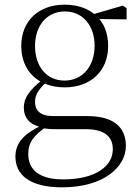

<svg xmlns="http://www.w3.org/2000/svg" viewBox="-20 -542 594 822"><path d="M246 260C425 260 519 172 519 83C519 0 463 -45 354 -45H207C152 -45 130 -70 130 -105C130 -139 147 -161 186 -198L162 -210V-201C106 -156 82 -123 82 -82C82 -38 106 -9 157 3V5C176 10 197 11 220 11H346C435 11 463 49 463 97C463 169 390 226 250 226C154 226 101 189 101 117C101 67 125 37 183 -3L177 -13C91 23 46 64 46 128C46 206 106 260 246 260ZM257 -168C367 -168 443 -237 443 -345C443 -399 426 -443 393 -473L391 -475C360 -505 313 -522 257 -522C146 -522 71 -453 71 -345C71 -237 145 -168 257 -168ZM256 -197C180 -197 130 -257 130 -345C130 -433 181 -493 258 -493C333 -493 385 -434 385 -346C385 -258 333 -197 256 -197ZM362 -461 522 -459V-507L506 -518L368 -478H362Z"/></svg>

Font: Source Han Serif CN VF
Style: Regular
Weight: 250
Designer: Ryoko NISHIZUKA 西塚涼子 (kana & ideographs); Frank Grießhammer (Latin, Greek & Cyrillic); Wenlong ZHANG 张文龙 (bopomofo); San
Foundry: Adobe
Version: Version 2.002;hotconv 1.1.0;makeotfexe 2.6.0